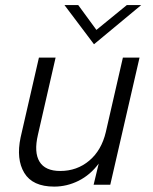

<svg xmlns="http://www.w3.org/2000/svg" viewBox="-20 -709 586 737"><path d="M340.8 -539.1 227.5 -689.5H280.3L350.1 -594.2L466.8 -689.5H522ZM188 7.3Q105 7.3 73.2 -45.4Q41.5 -98.1 59.1 -181.6L129.4 -487.8H193.4L125.5 -191.4Q109.9 -124.5 131.6 -88.6Q153.3 -52.7 211.4 -52.7Q275.4 -52.7 322.5 -92.3Q369.6 -131.8 386.2 -202.1L451.7 -487.8H515.6L403.3 0H339.4L358.9 -81.1Q326.7 -37.6 281.7 -15.1Q236.8 7.3 188 7.3Z"/></svg>

Font: HK Grotesk Legacy
Style: Italic
Weight: 400
Italic angle: -13°
Designer: Alfredo Marco Pradil
Foundry: Hanken Design Co.
Version: Version 2.022;PS 002.022;hotconv 1.0.88;makeotf.lib2.5.64775